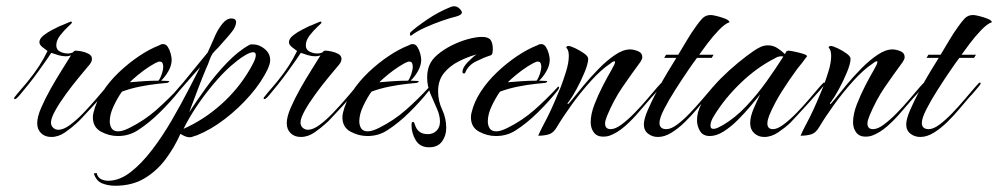

<svg xmlns="http://www.w3.org/2000/svg" viewBox="-20 -434 3192 614"><path d="M144 4Q124 4 111.5 -8Q99 -20 99 -40Q99 -60 111.5 -89Q124 -118 142 -150Q160 -182 178 -210.5Q196 -239 207 -257Q200 -254 190 -254Q179 -254 167 -257.5Q155 -261 144 -265Q141 -260 129.5 -243.5Q118 -227 102.5 -205.5Q87 -184 71 -164Q55 -144 43.5 -130.5Q32 -117 28 -117Q25 -117 25 -120Q25 -122 28 -125Q39 -139 50.5 -152Q62 -165 73 -179Q90 -200 105 -223Q120 -246 132 -271Q126 -275 116 -283Q106 -291 106 -299Q106 -310 119 -320.5Q132 -331 148 -339Q164 -347 172 -351Q176 -352 190.5 -358.5Q205 -365 206 -365Q210 -365 210 -361Q210 -360 197.5 -348.5Q185 -337 172.5 -321Q160 -305 160 -289Q160 -275 172 -269Q184 -263 196 -263Q207 -263 214 -267Q217 -272 222 -272Q230 -272 242 -269.5Q254 -267 264 -261.5Q274 -256 274 -246Q274 -239 270 -232.5Q266 -226 261 -221Q251 -209 231.5 -185.5Q212 -162 191.5 -134Q171 -106 157 -81Q143 -56 143 -42Q143 -32 150 -25.5Q157 -19 167 -19Q183 -19 204 -34.5Q225 -50 246.5 -72.5Q268 -95 287 -117Q306 -139 319 -154.5Q332 -170 334 -170Q338 -170 338 -166Q338 -164 328 -152Q318 -140 302.5 -122.5Q287 -105 270.5 -87.5Q254 -70 242 -57Q230 -44 226 -41Q210 -26 188.5 -11Q167 4 144 4Z M357 1Q329 1 303 -13Q277 -27 277 -59Q277 -63 277.5 -66.5Q278 -70 279 -74Q287 -108 308.5 -141Q330 -174 360.5 -203Q391 -232 424.5 -254.5Q458 -277 489 -289Q492 -291 495 -292Q498 -293 502 -293Q511 -293 517 -283.5Q523 -274 526 -262Q529 -250 529 -243Q529 -225 518.5 -206.5Q508 -188 495 -176Q501 -176 507 -175.5Q513 -175 519 -175Q521 -175 521 -173Q521 -172 519 -171Q517 -170 515 -169L485 -166Q457 -163 427 -157Q397 -151 370 -141Q357 -123 344 -96Q331 -69 331 -46Q331 -33 337 -23.5Q343 -14 358 -14Q367 -14 376.5 -17.5Q386 -21 394 -25Q442 -49 480 -82.5Q518 -116 554 -155Q556 -157 557 -157Q559 -157 559 -155Q559 -152 557 -148.5Q555 -145 553 -143Q526 -109 491 -74.5Q456 -40 420 -17Q392 1 357 1ZM395 -171Q418 -173 441 -174.5Q464 -176 487 -176Q493 -184 497.5 -197.5Q502 -211 502 -221Q502 -226 500 -231.5Q498 -237 491 -237H488Q476 -233 457.5 -221Q439 -209 422 -195Q405 -181 395 -171Z M348 160Q326 160 307 152.5Q288 145 280 121L289 119Q292 133 302.5 138.5Q313 144 326 144Q362 144 397.5 116.5Q433 89 466.5 45Q500 1 529 -49Q558 -99 581.5 -144.5Q605 -190 620 -219Q598 -195 576.5 -170Q555 -145 532 -120Q532 -118 530 -118Q526 -118 526 -122Q526 -124 534.5 -134Q543 -144 552.5 -155Q562 -166 564 -168L644 -266Q645 -268 649 -277Q653 -286 654 -288Q659 -300 668.5 -321Q678 -342 691.5 -358.5Q705 -375 720 -375Q735 -375 735 -363Q735 -356 731 -347.5Q727 -339 722 -333Q712 -320 700.5 -307.5Q689 -295 678 -282Q674 -278 669 -273Q664 -268 660 -263Q654 -254 649.5 -240.5Q645 -227 640 -217Q627 -186 615 -154.5Q603 -123 591 -91L585 -75Q607 -109 638 -152Q669 -195 705.5 -233Q742 -271 777 -290Q780 -292 783 -292Q786 -292 789 -292Q809 -292 826.5 -277.5Q844 -263 844 -242Q844 -235 842 -228.5Q840 -222 837 -215Q817 -172 780 -129.5Q743 -87 698.5 -53Q654 -19 609 -1Q604 0 598 2.5Q592 5 586 5Q579 5 571 1.5Q563 -2 557 -6Q537 39 508.5 76.5Q480 114 441 137Q402 160 348 160ZM567 -22Q632 -51 686.5 -99.5Q741 -148 777 -209Q782 -217 790 -232.5Q798 -248 798 -258Q798 -267 790 -267Q781 -267 766 -258.5Q751 -250 737.5 -239Q724 -228 717 -222Q691 -199 662 -164.5Q633 -130 608 -92.5Q583 -55 567 -22Z M942 4Q922 4 909.5 -8Q897 -20 897 -40Q897 -60 909.5 -89Q922 -118 940 -150Q958 -182 976 -210.5Q994 -239 1005 -257Q998 -254 988 -254Q977 -254 965 -257.5Q953 -261 942 -265Q939 -260 927.5 -243.5Q916 -227 900.5 -205.5Q885 -184 869 -164Q853 -144 841.5 -130.5Q830 -117 826 -117Q823 -117 823 -120Q823 -122 826 -125Q837 -139 848.5 -152Q860 -165 871 -179Q888 -200 903 -223Q918 -246 930 -271Q924 -275 914 -283Q904 -291 904 -299Q904 -310 917 -320.5Q930 -331 946 -339Q962 -347 970 -351Q974 -352 988.5 -358.5Q1003 -365 1004 -365Q1008 -365 1008 -361Q1008 -360 995.5 -348.5Q983 -337 970.5 -321Q958 -305 958 -289Q958 -275 970 -269Q982 -263 994 -263Q1005 -263 1012 -267Q1015 -272 1020 -272Q1028 -272 1040 -269.5Q1052 -267 1062 -261.5Q1072 -256 1072 -246Q1072 -239 1068 -232.5Q1064 -226 1059 -221Q1049 -209 1029.5 -185.5Q1010 -162 989.5 -134Q969 -106 955 -81Q941 -56 941 -42Q941 -32 948 -25.5Q955 -19 965 -19Q981 -19 1002 -34.5Q1023 -50 1044.5 -72.5Q1066 -95 1085 -117Q1104 -139 1117 -154.5Q1130 -170 1132 -170Q1136 -170 1136 -166Q1136 -164 1126 -152Q1116 -140 1100.5 -122.5Q1085 -105 1068.5 -87.5Q1052 -70 1040 -57Q1028 -44 1024 -41Q1008 -26 986.5 -11Q965 4 942 4Z M1155 1Q1127 1 1101 -13Q1075 -27 1075 -59Q1075 -63 1075.5 -66.5Q1076 -70 1077 -74Q1085 -108 1106.5 -141Q1128 -174 1158.5 -203Q1189 -232 1222.5 -254.5Q1256 -277 1287 -289Q1290 -291 1293 -292Q1296 -293 1300 -293Q1309 -293 1315 -283.5Q1321 -274 1324 -262Q1327 -250 1327 -243Q1327 -225 1316.5 -206.5Q1306 -188 1293 -176Q1299 -176 1305 -175.5Q1311 -175 1317 -175Q1319 -175 1319 -173Q1319 -172 1317 -171Q1315 -170 1313 -169L1283 -166Q1255 -163 1225 -157Q1195 -151 1168 -141Q1155 -123 1142 -96Q1129 -69 1129 -46Q1129 -33 1135 -23.5Q1141 -14 1156 -14Q1165 -14 1174.5 -17.5Q1184 -21 1192 -25Q1240 -49 1278 -82.5Q1316 -116 1352 -155Q1354 -157 1355 -157Q1357 -157 1357 -155Q1357 -152 1355 -148.5Q1353 -145 1351 -143Q1324 -109 1289 -74.5Q1254 -40 1218 -17Q1190 1 1155 1ZM1193 -171Q1216 -173 1239 -174.5Q1262 -176 1285 -176Q1291 -184 1295.5 -197.5Q1300 -211 1300 -221Q1300 -226 1298 -231.5Q1296 -237 1289 -237H1286Q1274 -233 1255.5 -221Q1237 -209 1220 -195Q1203 -181 1193 -171ZM1294 -320Q1291 -320 1291 -324.5Q1291 -329 1293 -331Q1310 -347 1346 -371.5Q1382 -396 1422 -412Q1428 -414 1432 -414Q1442 -414 1449.5 -406.5Q1457 -399 1457 -394Q1457 -386 1438 -381Q1421 -377 1393.5 -367.5Q1366 -358 1339.5 -346Q1313 -334 1296 -321Q1295 -320 1294.5 -320Q1294 -320 1294 -320Z M1352 37Q1323 37 1309.5 14.5Q1296 -8 1296 -34Q1296 -36 1296.5 -40Q1297 -44 1301 -44Q1304 -44 1305 -40.5Q1306 -37 1307 -35Q1316 -5 1348 -5Q1365 -5 1376 -16Q1387 -27 1387 -45Q1387 -65 1377 -87Q1367 -109 1356.5 -134Q1346 -159 1346 -186Q1346 -208 1353 -225Q1360 -243 1379.5 -259.5Q1399 -276 1425 -289Q1451 -302 1477 -309Q1503 -316 1521 -316Q1542 -316 1549 -306Q1556 -296 1556 -276Q1556 -272 1555 -265.5Q1554 -259 1549 -257Q1527 -250 1502 -237.5Q1477 -225 1468 -202Q1467 -199 1464 -199Q1459 -199 1459 -204Q1459 -218 1476 -235.5Q1493 -253 1504 -260Q1475 -252 1446.5 -237.5Q1418 -223 1399.5 -200Q1381 -177 1381 -142Q1381 -111 1394 -83.5Q1407 -56 1407 -25Q1407 0 1393.5 18.5Q1380 37 1352 37Z M1566 1Q1538 1 1512 -13Q1486 -27 1486 -59Q1486 -63 1486.5 -66.5Q1487 -70 1488 -74Q1496 -108 1517.5 -141Q1539 -174 1569.5 -203Q1600 -232 1633.5 -254.5Q1667 -277 1698 -289Q1701 -291 1704 -292Q1707 -293 1711 -293Q1720 -293 1726 -283.5Q1732 -274 1735 -262Q1738 -250 1738 -243Q1738 -225 1727.5 -206.5Q1717 -188 1704 -176Q1710 -176 1716 -175.5Q1722 -175 1728 -175Q1730 -175 1730 -173Q1730 -172 1728 -171Q1726 -170 1724 -169L1694 -166Q1666 -163 1636 -157Q1606 -151 1579 -141Q1566 -123 1553 -96Q1540 -69 1540 -46Q1540 -33 1546 -23.5Q1552 -14 1567 -14Q1576 -14 1585.5 -17.5Q1595 -21 1603 -25Q1651 -49 1689 -82.5Q1727 -116 1763 -155Q1765 -157 1766 -157Q1768 -157 1768 -155Q1768 -152 1766 -148.5Q1764 -145 1762 -143Q1735 -109 1700 -74.5Q1665 -40 1629 -17Q1601 1 1566 1ZM1604 -171Q1627 -173 1650 -174.5Q1673 -176 1696 -176Q1702 -184 1706.5 -197.5Q1711 -211 1711 -221Q1711 -226 1709 -231.5Q1707 -237 1700 -237H1697Q1685 -233 1666.5 -221Q1648 -209 1631 -195Q1614 -181 1604 -171Z M1909 3Q1889 3 1879 -10.5Q1869 -24 1869 -43Q1869 -69 1881 -100Q1893 -131 1908 -160Q1923 -189 1935 -209.5Q1947 -230 1947 -236Q1947 -238 1945 -238Q1942 -238 1938 -235.5Q1934 -233 1932 -231Q1902 -211 1869.5 -175Q1837 -139 1808.5 -99.5Q1780 -60 1761 -28Q1750 -9 1735.5 -4.5Q1721 0 1701 0Q1708 -16 1716 -31Q1724 -46 1731 -60Q1743 -84 1753 -107.5Q1763 -131 1773 -155Q1781 -176 1790 -204.5Q1799 -233 1799 -255Q1799 -261 1798 -267Q1797 -273 1794 -278Q1791 -281 1791 -281Q1791 -287 1798 -287Q1804 -287 1819 -280Q1834 -273 1847.5 -263.5Q1861 -254 1861 -246Q1861 -231 1849.5 -203Q1838 -175 1823.5 -148.5Q1809 -122 1799 -109Q1798 -108 1796.5 -106Q1795 -104 1795 -102L1796 -101Q1798 -101 1812 -118.5Q1826 -136 1847.5 -162Q1869 -188 1895 -214.5Q1921 -241 1947 -258.5Q1973 -276 1995 -276Q2006 -276 2020 -270.5Q2034 -265 2034 -251Q2034 -247 2032 -243.5Q2030 -240 2028 -236Q1997 -194 1970 -154.5Q1943 -115 1922 -65Q1920 -59 1917.5 -52.5Q1915 -46 1915 -39Q1915 -21 1933 -21Q1948 -21 1968 -36Q1988 -51 2009.5 -73Q2031 -95 2050 -117.5Q2069 -140 2082 -155Q2095 -170 2097 -170Q2100 -170 2100 -166Q2100 -165 2091.5 -154.5Q2083 -144 2074 -134Q2065 -124 2062 -121Q2045 -102 2023.5 -76.5Q2002 -51 1978 -30Q1954 -9 1929 0Q1920 3 1909 3Z M2084 4Q2066 4 2052.5 -6.5Q2039 -17 2039 -36Q2039 -53 2051.5 -82Q2064 -111 2081.5 -144Q2099 -177 2116 -205Q2133 -233 2143 -249H2104L2110 -259H2149Q2163 -282 2176.5 -305Q2190 -328 2206 -350Q2215 -363 2225.5 -374.5Q2236 -386 2253 -386Q2259 -386 2273 -382.5Q2287 -379 2299.5 -374Q2312 -369 2313 -363Q2298 -358 2278.5 -337.5Q2259 -317 2242 -294.5Q2225 -272 2216 -259H2262L2256 -249H2209Q2199 -236 2179.5 -207.5Q2160 -179 2139 -146Q2118 -113 2103.5 -84.5Q2089 -56 2089 -41Q2089 -21 2111 -21Q2126 -21 2146 -36Q2166 -51 2187 -73Q2208 -95 2227 -117.5Q2246 -140 2259 -155Q2272 -170 2274 -170Q2277 -170 2277 -166Q2277 -165 2268.5 -154.5Q2260 -144 2251 -134Q2242 -124 2239 -121Q2226 -106 2208.5 -85Q2191 -64 2170 -43.5Q2149 -23 2127 -9.5Q2105 4 2084 4Z M2424 4Q2405 4 2392 -8Q2379 -20 2379 -40Q2379 -61 2390.5 -87.5Q2402 -114 2411 -132Q2399 -117 2380 -94.5Q2361 -72 2339 -50Q2317 -28 2294 -13.5Q2271 1 2250 1Q2228 1 2218.5 -15Q2209 -31 2209 -50Q2209 -62 2212 -74Q2219 -100 2239 -128.5Q2259 -157 2285.5 -183.5Q2312 -210 2340 -233Q2368 -256 2390 -271Q2400 -278 2411.5 -283.5Q2423 -289 2436 -289Q2452 -289 2465.5 -280.5Q2479 -272 2490 -261Q2493 -266 2494.5 -269Q2496 -272 2502 -272Q2506 -272 2520.5 -269Q2535 -266 2548 -262Q2561 -258 2561 -254Q2561 -253 2560 -253Q2553 -243 2545 -233Q2537 -223 2529 -213Q2504 -179 2480.5 -142Q2457 -105 2440 -65Q2438 -59 2436 -52.5Q2434 -46 2434 -39Q2434 -21 2452 -21Q2466 -21 2486 -36Q2506 -51 2527.5 -73Q2549 -95 2568 -117.5Q2587 -140 2600 -155Q2613 -170 2615 -170Q2618 -170 2618 -166Q2618 -164 2603 -146.5Q2588 -129 2567 -106Q2546 -83 2529 -64.5Q2512 -46 2507 -41Q2491 -26 2469 -11Q2447 4 2424 4ZM2261 -22Q2269 -22 2277.5 -26.5Q2286 -31 2292 -34Q2331 -57 2366 -94Q2401 -131 2431 -173Q2461 -215 2485 -253Q2483 -254 2478 -254Q2468 -254 2457 -247Q2400 -218 2348.5 -168.5Q2297 -119 2263 -63Q2259 -57 2255.5 -48.5Q2252 -40 2252 -32Q2252 -22 2261 -22Z M2748 3Q2728 3 2718 -10.5Q2708 -24 2708 -43Q2708 -69 2720 -100Q2732 -131 2747 -160Q2762 -189 2774 -209.5Q2786 -230 2786 -236Q2786 -238 2784 -238Q2781 -238 2777 -235.5Q2773 -233 2771 -231Q2741 -211 2708.5 -175Q2676 -139 2647.5 -99.5Q2619 -60 2600 -28Q2589 -9 2574.5 -4.5Q2560 0 2540 0Q2547 -16 2555 -31Q2563 -46 2570 -60Q2582 -84 2592 -107.5Q2602 -131 2612 -155Q2620 -176 2629 -204.5Q2638 -233 2638 -255Q2638 -261 2637 -267Q2636 -273 2633 -278Q2630 -281 2630 -281Q2630 -287 2637 -287Q2643 -287 2658 -280Q2673 -273 2686.5 -263.5Q2700 -254 2700 -246Q2700 -231 2688.5 -203Q2677 -175 2662.5 -148.5Q2648 -122 2638 -109Q2637 -108 2635.5 -106Q2634 -104 2634 -102L2635 -101Q2637 -101 2651 -118.5Q2665 -136 2686.5 -162Q2708 -188 2734 -214.5Q2760 -241 2786 -258.5Q2812 -276 2834 -276Q2845 -276 2859 -270.5Q2873 -265 2873 -251Q2873 -247 2871 -243.5Q2869 -240 2867 -236Q2836 -194 2809 -154.5Q2782 -115 2761 -65Q2759 -59 2756.5 -52.5Q2754 -46 2754 -39Q2754 -21 2772 -21Q2787 -21 2807 -36Q2827 -51 2848.5 -73Q2870 -95 2889 -117.5Q2908 -140 2921 -155Q2934 -170 2936 -170Q2939 -170 2939 -166Q2939 -165 2930.5 -154.5Q2922 -144 2913 -134Q2904 -124 2901 -121Q2884 -102 2862.5 -76.5Q2841 -51 2817 -30Q2793 -9 2768 0Q2759 3 2748 3Z M2923 4Q2905 4 2891.5 -6.5Q2878 -17 2878 -36Q2878 -53 2890.5 -82Q2903 -111 2920.5 -144Q2938 -177 2955 -205Q2972 -233 2982 -249H2943L2949 -259H2988Q3002 -282 3015.5 -305Q3029 -328 3045 -350Q3054 -363 3064.5 -374.5Q3075 -386 3092 -386Q3098 -386 3112 -382.5Q3126 -379 3138.5 -374Q3151 -369 3152 -363Q3137 -358 3117.5 -337.5Q3098 -317 3081 -294.5Q3064 -272 3055 -259H3101L3095 -249H3048Q3038 -236 3018.5 -207.5Q2999 -179 2978 -146Q2957 -113 2942.5 -84.5Q2928 -56 2928 -41Q2928 -21 2950 -21Q2965 -21 2985 -36Q3005 -51 3026 -73Q3047 -95 3066 -117.5Q3085 -140 3098 -155Q3111 -170 3113 -170Q3116 -170 3116 -166Q3116 -165 3107.5 -154.5Q3099 -144 3090 -134Q3081 -124 3078 -121Q3065 -106 3047.5 -85Q3030 -64 3009 -43.5Q2988 -23 2966 -9.5Q2944 4 2923 4Z"/></svg>

Font: Caramel
Style: Regular
Weight: 400
Designer: Robert E. Leuschke
Foundry: Robert E. Leuschke
Version: Version 1.010